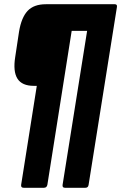

<svg xmlns="http://www.w3.org/2000/svg" viewBox="-20 -703 573 908"><path d="M92 185Q78 185 80 171L154 -297H140Q84 -297 62.5 -331Q41 -365 52 -434L70 -553Q81 -620 110.5 -651.5Q140 -683 197 -683H523Q535 -683 533 -670L399 171Q397 185 384 185H287Q274 185 276 171L392 -557H319L204 171Q201 185 188 185Z"/></svg>

Font: Sofia Sans Condensed Black
Style: Italic
Weight: 900
Italic angle: -9°
Version: Version 4.100